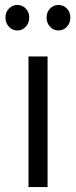

<svg xmlns="http://www.w3.org/2000/svg" viewBox="-20 -755 307 775"><path d="M16 -647Q2 -662 2 -684Q2 -706 16 -720.5Q30 -735 50 -735Q70 -735 84 -720.5Q98 -706 98 -684Q98 -662 84 -647Q70 -632 50 -632Q30 -632 16 -647ZM95 0V-527H172V0ZM182 -647Q168 -662 168 -684Q168 -706 182 -720.5Q196 -735 216 -735Q236 -735 250 -720.5Q264 -706 264 -684Q264 -662 250 -647Q236 -632 216 -632Q196 -632 182 -647Z"/></svg>

Font: Trueno
Style: Lt
Weight: 300
Designer: Julieta Ulanovsky
Foundry: Julieta Ulanovsky
Version: Version 3.001b